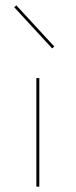

<svg xmlns="http://www.w3.org/2000/svg" viewBox="-20 -698 283 718"><path d="M33 -671 41 -678 183 -524 175 -517ZM116 -406H127V0H116Z"/></svg>

Font: Ysabeau Infant Hairline
Style: Regular
Weight: 100
Designer: Christian Thalmann (Catharsis Fonts)
Version: Version 0.003